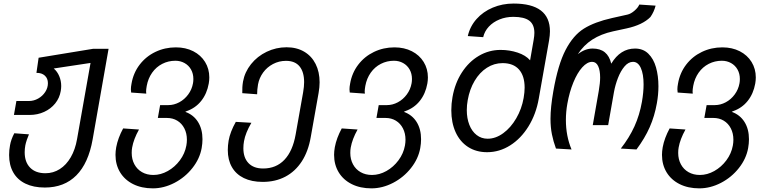

<svg xmlns="http://www.w3.org/2000/svg" viewBox="-20 -818 4240 1054"><path d="M30 33Q30 6 35 -20.5Q40.5 -52.5 58.5 -86.5L139 -80.5Q133.5 -68.5 127.5 -50.8Q121.5 -33 119 -20Q115.5 -1 115.5 18Q115.5 72 145.5 102.5Q175.5 133 229.5 133Q272.5 133 308.2 110.2Q344 87.5 368.5 45.2Q393 3 403 -54.5L477 -472.5L275 -442Q294.5 -425.5 305.2 -400Q316 -374.5 316 -345.5Q316 -333.5 313.5 -318.5Q307 -280 283 -250.2Q259 -220.5 222.5 -203.8Q186 -187 142.5 -187H56.5L70 -263.5H139Q165.5 -263.5 189.5 -277Q213.5 -290.5 228.2 -313Q243 -335.5 243 -361.5Q243 -387.5 226 -403Q209 -418.5 180 -418L192 -501L490.5 -550H576L488.5 -52.5Q465.5 78 399 144.8Q332.5 211.5 226 211.5Q164 211.5 120 190.2Q76 169 53 128.8Q30 88.5 30 33Z M614 32Q614 13 618 -10Q627.5 -60.5 656 -113L743 -107Q713.5 -54 705.5 -8.5Q703 4.5 703 21.5Q703 56.5 717.8 84Q732.5 111.5 759.5 127Q786.5 142.5 822 142.5Q862.5 142.5 901.2 120.8Q940 99 967.5 62Q995 25 1003 -19Q1006 -35.5 1006 -51Q1006 -86 992 -113.2Q978 -140.5 953.2 -155.5Q928.5 -170.5 896.5 -170.5H846.5L859 -241H904Q935 -241 964 -256.5Q993 -272 1013.2 -299.5Q1033.5 -327 1039.5 -361Q1041.5 -371.5 1041.5 -384.5Q1041.5 -413.5 1028.8 -436.2Q1016 -459 993.2 -471.8Q970.5 -484.5 942.5 -484.5Q904 -484.5 870.8 -467.5Q837.5 -450.5 815.2 -419Q793 -387.5 785.5 -346.5Q782 -326.5 782 -316Q782 -312 783 -304L700 -310Q698.5 -319 698.5 -328Q698.5 -341 702 -359Q712 -417.5 746.5 -462.8Q781 -508 833 -533Q885 -558 945.5 -558Q999 -558 1040.8 -536.8Q1082.5 -515.5 1105.8 -477.8Q1129 -440 1129 -393Q1129 -377 1126 -359.5Q1116 -303.5 1084.5 -264Q1053 -224.5 1003.5 -207.5L997 -204Q1042 -188 1066.8 -148.8Q1091.5 -109.5 1091.5 -53.5Q1091.5 -30.5 1087 -5Q1076.5 53.5 1036.2 104.5Q996 155.5 937.8 185.8Q879.5 216 819 216Q757.5 216 711 192.8Q664.5 169.5 639.2 127.8Q614 86 614 32Z M1230.5 5.5Q1230.5 -19 1235 -46Q1243.5 -94 1274.5 -149L1360 -144Q1327.5 -88.5 1319.5 -43Q1316 -24 1316 -4Q1316 48 1344.2 77.5Q1372.5 107 1424.5 107Q1496 107 1541.5 59Q1587 11 1603 -80L1644 -311Q1649.5 -342.5 1649.5 -367Q1649.5 -423 1624.5 -453.5Q1599.5 -484 1550 -484Q1511.5 -484 1478.5 -466.5Q1445.5 -449 1424.2 -419.5Q1403 -390 1396.5 -355Q1391.5 -326 1391.5 -300.5L1310 -306.5Q1310 -327 1310.5 -339Q1311 -351 1314 -370Q1323.5 -422.5 1358 -465.8Q1392.5 -509 1444 -533.8Q1495.5 -558.5 1553 -558.5Q1608.5 -558.5 1649.5 -534.5Q1690.5 -510.5 1712.5 -467Q1734.5 -423.5 1734.5 -366Q1734.5 -339.5 1729 -308L1686 -66Q1672.5 12.5 1636.8 67.8Q1601 123 1546.5 151.8Q1492 180.5 1422 180.5Q1361.5 180.5 1318.5 159.5Q1275.5 138.5 1253 99.2Q1230.5 60 1230.5 5.5Z M1814 32Q1814 13 1818 -10Q1827.5 -60.5 1856 -113L1943 -107Q1913.5 -54 1905.5 -8.5Q1903 4.5 1903 21.5Q1903 56.5 1917.8 84Q1932.5 111.5 1959.5 127Q1986.5 142.5 2022 142.5Q2062.5 142.5 2101.2 120.8Q2140 99 2167.5 62Q2195 25 2203 -19Q2206 -35.5 2206 -51Q2206 -86 2192 -113.2Q2178 -140.5 2153.2 -155.5Q2128.5 -170.5 2096.5 -170.5H2046.5L2059 -241H2104Q2135 -241 2164 -256.5Q2193 -272 2213.2 -299.5Q2233.5 -327 2239.5 -361Q2241.5 -371.5 2241.5 -384.5Q2241.5 -413.5 2228.8 -436.2Q2216 -459 2193.2 -471.8Q2170.5 -484.5 2142.5 -484.5Q2104 -484.5 2070.8 -467.5Q2037.5 -450.5 2015.2 -419Q1993 -387.5 1985.5 -346.5Q1982 -326.5 1982 -316Q1982 -312 1983 -304L1900 -310Q1898.5 -319 1898.5 -328Q1898.5 -341 1902 -359Q1912 -417.5 1946.5 -462.8Q1981 -508 2033 -533Q2085 -558 2145.5 -558Q2199 -558 2240.8 -536.8Q2282.5 -515.5 2305.8 -477.8Q2329 -440 2329 -393Q2329 -377 2326 -359.5Q2316 -303.5 2284.5 -264Q2253 -224.5 2203.5 -207.5L2197 -204Q2242 -188 2266.8 -148.8Q2291.5 -109.5 2291.5 -53.5Q2291.5 -30.5 2287 -5Q2276.5 53.5 2236.2 104.5Q2196 155.5 2137.8 185.8Q2079.5 216 2019 216Q1957.5 216 1911 192.8Q1864.5 169.5 1839.2 127.8Q1814 86 1814 32Z M2457.5 -212.5Q2457.5 -249 2464 -285Q2477.5 -361.5 2515.5 -420.2Q2553.5 -479 2608.8 -511.5Q2664 -544 2728 -544Q2777.5 -544 2821.8 -529.2Q2866 -514.5 2890 -487L2909.5 -599Q2913.5 -621.5 2913.5 -637.5Q2913.5 -683.5 2885.5 -704.5Q2857.5 -725.5 2798 -725.5Q2757 -725.5 2722 -711.2Q2687 -697 2663.5 -671.8Q2640 -646.5 2632.5 -614L2548 -620Q2560 -673 2596 -713.5Q2632 -754 2685 -776.2Q2738 -798.5 2799.5 -798.5Q2999 -798.5 2999 -646Q2999 -625 2994 -595L2937.5 -276Q2922.5 -191 2881.2 -124.2Q2840 -57.5 2780.8 -20Q2721.5 17.5 2654 17.5Q2594 17.5 2549.5 -11.2Q2505 -40 2481.2 -92.2Q2457.5 -144.5 2457.5 -212.5ZM2854.5 -280Q2860 -312 2860 -337Q2860 -401.5 2829 -436.5Q2798 -471.5 2739 -471.5Q2692.5 -471.5 2652.8 -446Q2613 -420.5 2585.5 -374.2Q2558 -328 2547.5 -268Q2542.5 -241 2542.5 -213.5Q2542.5 -168.5 2556.5 -132.8Q2570.5 -97 2596.5 -76.8Q2622.5 -56.5 2657 -56.5Q2701 -56.5 2742.5 -86.8Q2784 -117 2814 -168.5Q2844 -220 2854.5 -280Z M3002 -166Q3002 -228.5 3017.5 -317Q3043 -463.5 3084.8 -543.8Q3126.5 -624 3185.2 -660.8Q3244 -697.5 3340 -719L3425 -738Q3443 -742 3463 -759.2Q3483 -776.5 3489.5 -793L3579 -787Q3570.5 -753 3550.5 -724.5Q3507.5 -681 3419.5 -662L3345.5 -646Q3279.5 -631.5 3231.8 -600.8Q3184 -570 3152 -520.5Q3191.5 -551.5 3233 -551.5Q3275 -551.5 3300.2 -531Q3325.5 -510.5 3335.5 -468.5Q3385.5 -551.5 3466 -551.5Q3510.5 -551.5 3539.2 -523.2Q3568 -495 3581.2 -448.2Q3594.5 -401.5 3594.5 -344.5Q3594.5 -298.5 3586 -251.5Q3573.5 -180.5 3546.5 -119.5Q3519.5 -58.5 3474 2.5L3388 -2.5Q3434.5 -62 3462.8 -124Q3491 -186 3504 -259.5Q3513 -311.5 3513 -354.5Q3513 -411.5 3497.8 -445Q3482.5 -478.5 3455 -478.5Q3429.5 -478.5 3408.2 -453.2Q3387 -428 3372.2 -389.8Q3357.5 -351.5 3350.5 -313L3318.5 -131H3234L3267 -319Q3274.5 -363 3274.5 -392.5Q3274.5 -432 3263.5 -455.2Q3252.5 -478.5 3230.5 -478.5Q3203.5 -478.5 3176.2 -448.2Q3149 -418 3127.5 -365.5Q3106 -313 3094.5 -248.5Q3086.5 -204 3086.5 -159Q3086.5 -71.5 3117.5 2.5L3032 -2.5Q3017.5 -42 3009.8 -80.5Q3002 -119 3002 -166Z M3614 32Q3614 13 3618 -10Q3627.5 -60.5 3656 -113L3743 -107Q3713.5 -54 3705.5 -8.5Q3703 4.5 3703 21.5Q3703 56.5 3717.8 84Q3732.5 111.5 3759.5 127Q3786.5 142.5 3822 142.5Q3862.5 142.5 3901.2 120.8Q3940 99 3967.5 62Q3995 25 4003 -19Q4006 -35.5 4006 -51Q4006 -86 3992 -113.2Q3978 -140.5 3953.2 -155.5Q3928.5 -170.5 3896.5 -170.5H3846.5L3859 -241H3904Q3935 -241 3964 -256.5Q3993 -272 4013.2 -299.5Q4033.5 -327 4039.5 -361Q4041.5 -371.5 4041.5 -384.5Q4041.5 -413.5 4028.8 -436.2Q4016 -459 3993.2 -471.8Q3970.5 -484.5 3942.5 -484.5Q3904 -484.5 3870.8 -467.5Q3837.5 -450.5 3815.2 -419Q3793 -387.5 3785.5 -346.5Q3782 -326.5 3782 -316Q3782 -312 3783 -304L3700 -310Q3698.5 -319 3698.5 -328Q3698.5 -341 3702 -359Q3712 -417.5 3746.5 -462.8Q3781 -508 3833 -533Q3885 -558 3945.5 -558Q3999 -558 4040.8 -536.8Q4082.5 -515.5 4105.8 -477.8Q4129 -440 4129 -393Q4129 -377 4126 -359.5Q4116 -303.5 4084.5 -264Q4053 -224.5 4003.5 -207.5L3997 -204Q4042 -188 4066.8 -148.8Q4091.5 -109.5 4091.5 -53.5Q4091.5 -30.5 4087 -5Q4076.5 53.5 4036.2 104.5Q3996 155.5 3937.8 185.8Q3879.5 216 3819 216Q3757.5 216 3711 192.8Q3664.5 169.5 3639.2 127.8Q3614 86 3614 32Z"/></svg>

Font: JuliaMono
Style: Italic
Weight: 400
Italic angle: -9°
Monospace: yes
Designer: cormullion
Foundry: corm
Version: Version 0.057; ttfautohint (v1.8.4)